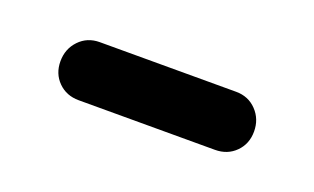

<svg xmlns="http://www.w3.org/2000/svg" viewBox="-29 -599 381 233"><g transform="rotate(20 162.0 -482.5)"><path d="M74 -445Q58 -445 47.5 -455.5Q37 -466 37 -482Q37 -498 47.5 -509Q58 -520 74 -520H250Q266 -520 276.5 -509Q287 -498 287 -482Q287 -466 276.5 -455.5Q266 -445 250 -445Z"/></g></svg>

Font: Rounded Mplus 1c Medium
Style: Regular
Weight: 500
Version: Version 1.059.20150529